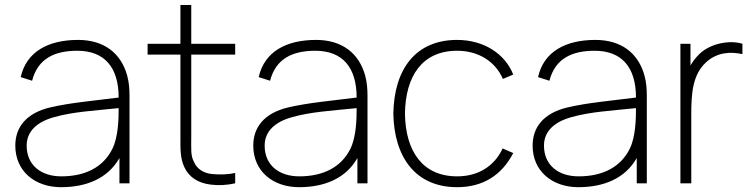

<svg xmlns="http://www.w3.org/2000/svg" viewBox="-20 -739 3039 774"><path d="M502.1 0V-352.1C502.1 -381.2 500 -407.3 492.7 -434.4C467.7 -525 399 -578.1 294.8 -578.1C175 -578.1 86.5 -531.2 63.5 -428.1L109.4 -413.5C132.3 -502.1 199 -534.4 291.7 -534.4C402.1 -534.4 458.3 -466.7 458.3 -345.8C352.1 -332.3 264.6 -325 183.3 -306.2C81.2 -282.3 41.7 -221.9 41.7 -152.1C41.7 -47.9 121.9 15.6 226 15.6C327.1 15.6 414.6 -18.8 461.5 -102.1V0ZM433.3 -139.6C395.8 -63.5 321.9 -28.1 227.1 -28.1C145.8 -28.1 87.5 -72.9 87.5 -152.1C87.5 -210.4 130.2 -247.9 197.9 -266.7C275 -288.5 358.3 -292.7 458.3 -303.1C458.3 -261.5 457.3 -188.5 433.3 -139.6Z M751 -518.8H928.1V-562.5H751V-718.8H707.3V-562.5H575V-518.8H707.3V-186.5C707.3 -137.5 706.2 -102.1 722.9 -65.6C742.7 -22.9 780.2 -1 829.2 5.2C862.5 9.4 894.8 7.3 928.1 0V-41.7C900 -35.4 865.6 -34.4 834.4 -37.5C802.1 -40.6 774 -57.3 762.5 -85.4C747.9 -111.5 751 -137.5 751 -186.5Z M1461.5 0V-352.1C1461.5 -381.2 1459.4 -407.3 1452.1 -434.4C1427.1 -525 1358.3 -578.1 1254.2 -578.1C1134.4 -578.1 1045.8 -531.2 1022.9 -428.1L1068.8 -413.5C1091.7 -502.1 1158.3 -534.4 1251 -534.4C1361.5 -534.4 1417.7 -466.7 1417.7 -345.8C1311.5 -332.3 1224 -325 1142.7 -306.2C1040.6 -282.3 1001 -221.9 1001 -152.1C1001 -47.9 1081.3 15.6 1185.4 15.6C1286.5 15.6 1374 -18.8 1420.8 -102.1V0ZM1392.7 -139.6C1355.2 -63.5 1281.2 -28.1 1186.5 -28.1C1105.2 -28.1 1046.9 -72.9 1046.9 -152.1C1046.9 -210.4 1089.6 -247.9 1157.3 -266.7C1234.4 -288.5 1317.7 -292.7 1417.7 -303.1C1417.7 -261.5 1416.7 -188.5 1392.7 -139.6Z M2049 -438.5C2014.6 -525 1927.1 -578.1 1822.9 -578.1C1656.3 -578.1 1568.8 -461.5 1565.6 -281.2C1568.8 -105.2 1655.2 15.6 1822.9 15.6C1925 15.6 2002.1 -31.3 2049 -121.9L2006.3 -140.6C1971.9 -66.7 1905.2 -28.1 1822.9 -28.1C1684.4 -28.1 1614.6 -128.1 1612.5 -281.2C1614.6 -431.3 1681.3 -534.4 1822.9 -534.4C1907.3 -534.4 1976 -492.7 2007.3 -420.8Z M2587.5 0V-352.1C2587.5 -381.2 2585.4 -407.3 2578.1 -434.4C2553.1 -525 2484.4 -578.1 2380.2 -578.1C2260.4 -578.1 2171.9 -531.2 2149 -428.1L2194.8 -413.5C2217.7 -502.1 2284.4 -534.4 2377.1 -534.4C2487.5 -534.4 2543.8 -466.7 2543.8 -345.8C2437.5 -332.3 2350 -325 2268.8 -306.2C2166.7 -282.3 2127.1 -221.9 2127.1 -152.1C2127.1 -47.9 2207.3 15.6 2311.5 15.6C2412.5 15.6 2500 -18.8 2546.9 -102.1V0ZM2518.8 -139.6C2481.3 -63.5 2407.3 -28.1 2312.5 -28.1C2231.3 -28.1 2172.9 -72.9 2172.9 -152.1C2172.9 -210.4 2215.6 -247.9 2283.3 -266.7C2360.4 -288.5 2443.8 -292.7 2543.8 -303.1C2543.8 -261.5 2542.7 -188.5 2518.8 -139.6Z M2799 -520.8C2784.4 -506.3 2772.9 -491.7 2763.5 -475V-562.5H2722.9V0H2766.7V-277.1C2766.7 -362.5 2771.9 -437.5 2826 -487.5C2870.8 -529.2 2926 -531.2 2972.9 -520.8V-562.5C2924 -578.1 2844.8 -565.6 2799 -520.8Z"/></svg>

Font: Manrope3 Thin
Style: Regular
Weight: 100
Width: 4
Designer: Mikhail Sharanda
Foundry: Mikhail Sharanda
Version: Version 3.000;PS 003.000;hotconv 1.0.88;makeotf.lib2.5.64775